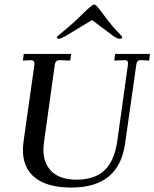

<svg xmlns="http://www.w3.org/2000/svg" viewBox="-20 -842 701 872"><path d="M326.7 -25.9Q409.2 -25.9 454.1 -67.9Q499 -109.9 512.2 -198.2L561 -547.9Q564 -568.8 547.9 -568.8L499 -566.9L502.9 -597.2H661.1L657.2 -566.9L618.2 -568.8Q602.1 -568.8 599.1 -548.8L547.9 -189Q520 10.3 303.2 9.8Q185.1 9.8 128.9 -43.9Q72.8 -97.7 86.9 -199.2L136.2 -547.9Q137.7 -556.6 133.8 -562.5Q129.9 -568.4 123 -568.8L84 -566.9L87.9 -597.2H303.2L298.8 -566.9L250 -568.8Q231.9 -568.8 229 -548.8L180.2 -199.2Q168 -118.2 206.1 -72.3Q244.1 -26.4 326.7 -25.9ZM237.8 -672.9Q237.8 -675.8 268.1 -700.2Q298.3 -724.6 324.2 -749L374 -796.9Q401.4 -821.8 408.2 -821.8Q415 -821.8 434.1 -796.9L470.2 -749Q491.7 -720.7 513.2 -698.7Q535.2 -677.7 535.2 -671.9Q535.2 -666 523.4 -666Q511.7 -666 495.1 -678.2L397.9 -751L277.8 -678.2Q255.9 -666 247.1 -666Q238.3 -666 237.8 -672.9Z"/></svg>

Font: Unna-Italic
Style: Italic
Weight: 400
Italic angle: -8°
Designer: Jorge de Buen U.
Foundry: Omnibus-Type
Version: Version 2.006;PS 002.006;hotconv 1.0.70;makeotf.lib2.5.58329